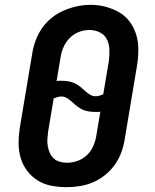

<svg xmlns="http://www.w3.org/2000/svg" viewBox="-20 -766 640 794"><path d="M255 8Q223 8 192 2Q161 -4 135.5 -20Q110 -36 92 -60Q74 -84 65.5 -113Q57 -142 57 -174Q57 -206 62 -238L113 -543Q117 -570 127 -597.5Q137 -625 153.5 -649Q170 -673 193.5 -692Q217 -711 244 -722.5Q271 -734 298.5 -740Q326 -746 355 -746Q387 -746 417 -738Q447 -730 473 -715Q499 -700 517 -675.5Q535 -651 543.5 -622Q552 -593 552 -561Q552 -529 547 -497L496 -192Q492 -165 482.5 -138Q473 -111 456 -86.5Q439 -62 415.5 -43Q392 -24 365.5 -12.5Q339 -1 310.5 3.5Q282 8 255 8ZM376 -368Q384 -368 392 -370.5Q400 -373 407 -376L430 -513Q433 -536 432.5 -559.5Q432 -583 422.5 -602.5Q413 -622 393 -632Q373 -642 350 -642Q327 -642 305.5 -633.5Q284 -625 267.5 -608Q251 -591 242 -569.5Q233 -548 230 -526L214 -431Q219 -432 224 -432Q229 -432 233 -432Q247 -432 261 -430Q275 -428 287 -422.5Q299 -417 309.5 -409Q320 -401 329.5 -392Q339 -383 350.5 -375.5Q362 -368 376 -368ZM257 -93Q279 -93 301.5 -101Q324 -109 341 -126Q358 -143 367 -165Q376 -187 379 -209L395 -304Q390 -303 385 -303Q380 -303 376 -303Q362 -303 348 -305Q334 -307 322 -312.5Q310 -318 299.5 -326Q289 -334 279.5 -343Q270 -352 258.5 -359.5Q247 -367 233 -367Q225 -367 217.5 -364.5Q210 -362 202 -359L179 -222Q177 -207 176 -191.5Q175 -176 177.5 -161.5Q180 -147 186 -133.5Q192 -120 202.5 -110.5Q213 -101 227.5 -97Q242 -93 257 -93Z"/></svg>

Font: Iosevka Etoile Oblique
Style: Bold
Weight: 700
Italic angle: -9°
Designer: Belleve Invis
Foundry: Belleve Invis
Version: Version 15.5.2; ttfautohint (v1.8.4)